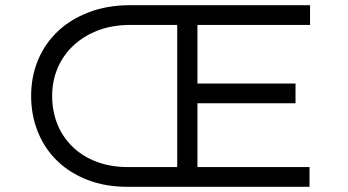

<svg xmlns="http://www.w3.org/2000/svg" viewBox="-20 -720 1343 740"><path d="M472 0Q386 0 317.5 -26.5Q249 -53 200.5 -100Q152 -147 126 -211.5Q100 -276 100 -350Q100 -425 126.5 -488.5Q153 -552 202.5 -599Q252 -646 323 -673Q394 -700 481 -700H1175V-624H741V-398H1119V-322H741V-76H1173V0ZM181 -350Q181 -292 201 -242Q221 -192 259.5 -154.5Q298 -117 352.5 -96.5Q407 -76 474 -76H663V-624H484Q414 -624 358.5 -603Q303 -582 263 -544.5Q223 -507 202 -457.5Q181 -408 181 -350Z"/></svg>

Font: Lexend Mega Light
Style: Regular
Weight: 300
Version: Version 1.007